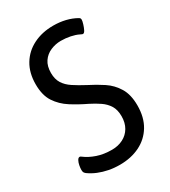

<svg xmlns="http://www.w3.org/2000/svg" viewBox="-177 -800 791 893"><g transform="rotate(-30 218.5 -353.0)"><path d="M200 5Q169 5 141 -0.5Q113 -6 88.5 -16Q64 -26 43 -41Q38 -45 35 -49.5Q32 -54 32 -64Q32 -74 34.5 -87.5Q37 -101 42.5 -111Q48 -121 55 -121Q59 -121 60.5 -119.5Q62 -118 64 -117Q89 -98 124 -86Q159 -74 203 -74Q236 -74 262.5 -87.5Q289 -101 304 -126.5Q319 -152 319 -187Q319 -222 305 -244.5Q291 -267 267.5 -283Q244 -299 216 -313Q172 -334 133.5 -358.5Q95 -383 71 -419.5Q47 -456 47 -515Q47 -576 73.5 -620Q100 -664 147 -687.5Q194 -711 254 -711Q288 -711 319 -703.5Q350 -696 376 -681Q381 -678 382 -674.5Q383 -671 383 -669Q383 -662 378.5 -647Q374 -632 368 -620Q362 -608 355 -608Q352 -608 348.5 -610Q345 -612 342 -613Q324 -622 299.5 -627Q275 -632 249 -632Q220 -632 193.5 -620.5Q167 -609 151 -585.5Q135 -562 135 -525Q135 -492 149 -469.5Q163 -447 189.5 -429.5Q216 -412 252 -393Q292 -373 327.5 -349.5Q363 -326 385.5 -289Q408 -252 408 -194Q408 -130 381 -85.5Q354 -41 307 -18Q260 5 200 5Z"/></g></svg>

Font: Asap Condensed VF Beta
Style: Regular
Weight: 400
Designer: Pablo Cosgaya
Foundry: Omnibus-Type
Version: Version 1.008